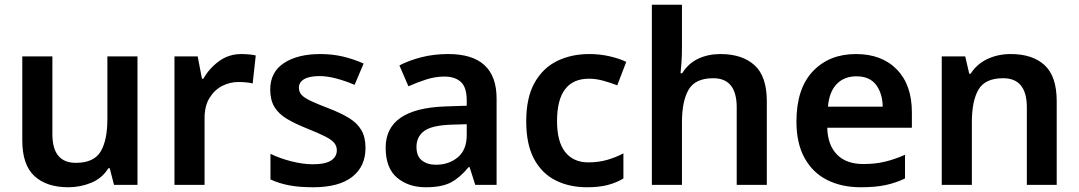

<svg xmlns="http://www.w3.org/2000/svg" viewBox="-20 -780 4553 810"><path d="M560 -542V0H461L443 -70H437Q411 -28 365 -9Q319 10 268 10Q177 10 125.5 -37Q74 -84 74 -188V-542H201V-214Q201 -93 300 -93Q376 -93 404.5 -140.5Q433 -188 433 -278V-542Z M998 -552Q1013 -552 1030 -550.5Q1047 -549 1059 -546L1046 -428Q1034 -431 1018.5 -432.5Q1003 -434 985 -434Q950 -434 917.5 -417.5Q885 -401 864 -367Q843 -333 843 -281V0H716V-542H814L832 -448H838Q862 -491 903.5 -521.5Q945 -552 998 -552Z M1522 -156Q1522 -78 1466 -34Q1410 10 1301 10Q1243 10 1200.5 2Q1158 -6 1121 -23V-131Q1160 -112 1209 -99.5Q1258 -87 1299 -87Q1353 -87 1377 -103Q1401 -119 1401 -146Q1401 -163 1390.5 -176.5Q1380 -190 1352.5 -204Q1325 -218 1275 -238Q1225 -258 1190.5 -278.5Q1156 -299 1138 -328.5Q1120 -358 1120 -402Q1120 -476 1178 -514Q1236 -552 1331 -552Q1382 -552 1426.5 -541.5Q1471 -531 1514 -512L1476 -422Q1439 -438 1400 -448.5Q1361 -459 1328 -459Q1285 -459 1263 -446Q1241 -433 1241 -410Q1241 -392 1252.5 -379.5Q1264 -367 1291.5 -354Q1319 -341 1369 -322Q1418 -303 1452.5 -282Q1487 -261 1504.5 -231Q1522 -201 1522 -156Z M1871 -552Q2075 -552 2075 -364V0H1985L1961 -75H1957Q1921 -31 1882.5 -10.5Q1844 10 1776 10Q1703 10 1655 -30.5Q1607 -71 1607 -157Q1607 -322 1858 -331L1949 -334V-357Q1949 -412 1924 -434.5Q1899 -457 1855 -457Q1816 -457 1777.5 -444.5Q1739 -432 1703 -416L1665 -504Q1705 -525 1757.5 -538.5Q1810 -552 1871 -552ZM1883 -254Q1801 -251 1769 -227Q1737 -203 1737 -160Q1737 -121 1760 -103Q1783 -85 1819 -85Q1874 -85 1911.5 -116.5Q1949 -148 1949 -210V-256Z M2457 10Q2381 10 2323 -19.5Q2265 -49 2232.5 -110.5Q2200 -172 2200 -268Q2200 -368 2235 -430.5Q2270 -493 2330 -522.5Q2390 -552 2466 -552Q2511 -552 2552 -542.5Q2593 -533 2622 -519L2584 -420Q2556 -431 2525 -439.5Q2494 -448 2465 -448Q2330 -448 2330 -269Q2330 -182 2364.5 -138.5Q2399 -95 2462 -95Q2505 -95 2541.5 -105.5Q2578 -116 2610 -133V-27Q2580 -9 2543.5 0.5Q2507 10 2457 10Z M2857 -581Q2857 -545 2855 -517Q2853 -489 2851 -471H2858Q2884 -513 2926 -532.5Q2968 -552 3019 -552Q3111 -552 3163 -505Q3215 -458 3215 -353V0H3088V-327Q3088 -450 2989 -450Q2913 -450 2885 -401.5Q2857 -353 2857 -264V0H2730V-760H2857Z M3591 -552Q3700 -552 3763.5 -487Q3827 -422 3827 -306V-241H3470Q3472 -168 3511 -128Q3550 -88 3622 -88Q3673 -88 3714 -98Q3755 -108 3798 -127V-27Q3758 -8 3715 1Q3672 10 3611 10Q3531 10 3470 -20.5Q3409 -51 3374.5 -113Q3340 -175 3340 -267Q3340 -406 3409 -479Q3478 -552 3591 -552ZM3593 -458Q3541 -458 3509.5 -425Q3478 -392 3473 -330H3704Q3703 -386 3676 -422Q3649 -458 3593 -458Z M4244 -552Q4336 -552 4387 -505Q4438 -458 4438 -353V0H4312V-327Q4312 -450 4212 -450Q4136 -450 4108 -402Q4080 -354 4080 -264V0H3953V-542H4052L4069 -469H4075Q4101 -510 4145.5 -531Q4190 -552 4244 -552Z"/></svg>

Font: Noto Sans Cherokee SemiBold
Style: Regular
Weight: 600
Designer: Monotype Design Team
Foundry: Monotype Imaging Inc.
Version: Version 2.001; ttfautohint (v1.8.4.7-5d5b)